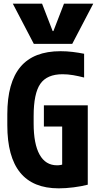

<svg xmlns="http://www.w3.org/2000/svg" viewBox="-20 -1020 540 1050"><path d="M50 -1000H210L268 -850H272L330 -1000H490L375 -780H165ZM301 10Q20 10 20 -335V-395Q20 -569 92 -654.5Q164 -740 311 -740Q345 -740 377.5 -736Q410 -732 440 -726V-596Q409 -604 380 -609Q351 -614 322 -614Q237 -614 200.5 -561.5Q164 -509 164 -385V-345Q164 -233 196.5 -174.5Q229 -116 292 -116Q312 -116 330 -123Q348 -130 369 -146L320 -69V-328H220V-444H460V-10Q426 -1 382.5 4.5Q339 10 301 10Z"/></svg>

Font: M PLUS 1 Code
Style: Bold
Weight: 700
Designer: Coji Morishita
Foundry: UNDERFOREST DESIGN
Version: Version 1.002